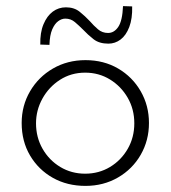

<svg xmlns="http://www.w3.org/2000/svg" viewBox="-20 -601 559 629"><path d="M51 -198Q51 -255 78.5 -302Q106 -349 153.5 -376.5Q201 -404 260 -404Q320 -404 367 -376.5Q414 -349 441 -302Q468 -255 468 -198Q468 -141 441 -94Q414 -47 366.5 -19.5Q319 8 260 8Q200 8 153 -18.5Q106 -45 78.5 -91.5Q51 -138 51 -198ZM98 -197Q98 -151 119.5 -113.5Q141 -76 177.5 -54Q214 -32 259 -32Q304 -32 340.5 -54Q377 -76 398.5 -113.5Q420 -151 420 -197Q420 -243 398.5 -280.5Q377 -318 340.5 -340.5Q304 -363 259 -363Q213 -363 176.5 -339.5Q140 -316 119 -278Q98 -240 98 -197ZM335 -458Q305 -458 286.5 -472.5Q268 -487 252 -504Q239 -517 225.5 -528.5Q212 -540 194 -540Q182 -540 170.5 -531.5Q159 -523 151 -504.5Q143 -486 142 -454L112 -455Q111 -494 122.5 -521.5Q134 -549 153 -563Q172 -577 196 -577Q223 -577 241 -562.5Q259 -548 274 -532Q287 -517 301 -505Q315 -493 334 -493Q354 -493 367.5 -513Q381 -533 383 -581L413 -580Q414 -540 403.5 -512.5Q393 -485 375 -471.5Q357 -458 335 -458Z"/></svg>

Font: Josefin Sans Thin Light
Style: Regular
Weight: 300
Version: Version 2.000